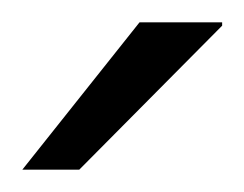

<svg xmlns="http://www.w3.org/2000/svg" viewBox="-20 -743 219 172"><path d="M0 -591 105 -723H179V-720L51 -591Z"/></svg>

Font: Archivo SemiExpanded Thin
Style: Regular
Weight: 250
Width: 6
Designer: Hector Gatti
Foundry: Omnibus-Type
Version: Version 2.001